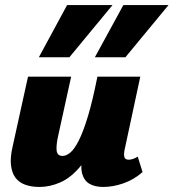

<svg xmlns="http://www.w3.org/2000/svg" viewBox="-20 -731 688 761"><path d="M137 10Q104 10 79.5 1Q55 -8 41 -27Q27 -46 23.5 -76.5Q20 -107 30 -150L91 -427H262L211 -195Q202 -155 204.5 -134Q207 -113 228 -113Q243 -113 259 -126.5Q275 -140 292.5 -174.5Q310 -209 328.5 -270Q347 -331 366 -427H434Q408 -293 374 -207.5Q340 -122 301 -74.5Q262 -27 220 -8.5Q178 10 137 10ZM389 10Q357 10 335.5 -2Q314 -14 306 -41.5Q298 -69 308 -117L371 -427H536L474 -138Q470 -119 473 -108.5Q476 -98 490 -98Q497 -98 505.5 -100.5Q514 -103 526 -110L545 -49Q511 -19 469.5 -4.5Q428 10 389 10ZM134 -504 246 -711H426L255 -504ZM356 -504 469 -711H648L477 -504Z"/></svg>

Font: Ysabeau Black
Style: Italic
Weight: 900
Italic angle: -12°
Version: Version 2.000;gftools[0.9.27.dev2+g8671c4b]